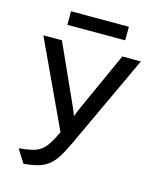

<svg xmlns="http://www.w3.org/2000/svg" viewBox="-128 -957 872 1058"><g transform="rotate(15 308.0 -428.0)"><path d="M108.5 12 60.5 -63.5Q105.5 -67.5 135.2 -74.8Q165 -82 185.5 -97.2Q206 -112.5 223.2 -139.2Q240.5 -166 260.5 -208.5L31 -700H137L290 -361Q294.5 -351 299.5 -339Q304.5 -327 309 -313.5Q313.5 -326 318.5 -338Q323.5 -350 328.5 -361.5L481.5 -700H587.5L336.5 -162Q313 -112 291.8 -79.5Q270.5 -47 245.8 -28.5Q221 -10 188.2 -1Q155.5 8 108.5 12ZM144 -790V-867.5H474V-790Z"/></g></svg>

Font: Overpass Mono Medium
Style: Regular
Weight: 500
Monospace: yes
Designer: Delve Withrington, Dave Bailey
Foundry: Delve Fonts LLC
Version: Version 4.000